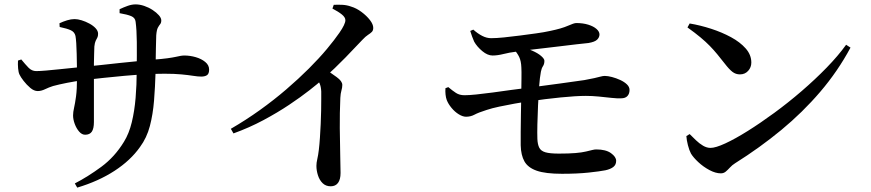

<svg xmlns="http://www.w3.org/2000/svg" viewBox="-20 -802 3970 875"><path d="M321 34Q381 3 442 -42Q503 -87 545 -156Q568 -193 580.5 -244.5Q593 -296 598 -356Q603 -416 603 -477Q604 -555 603.5 -610.5Q603 -666 598 -703Q596 -721 578 -728.5Q560 -736 525 -742V-760Q544 -769 562.5 -775.5Q581 -782 598 -782Q617 -782 637.5 -775Q658 -768 675.5 -756.5Q693 -745 704 -732.5Q715 -720 715 -709Q715 -698 710 -692Q705 -686 699.5 -676Q694 -666 692 -641Q691 -613 690.5 -582Q690 -551 689.5 -523.5Q689 -496 689 -474Q687 -406 682 -343.5Q677 -281 663 -227.5Q649 -174 618 -132Q575 -71 502 -23.5Q429 24 332 53ZM368 -188Q353 -188 340.5 -202.5Q328 -217 320.5 -237.5Q313 -258 313 -276Q313 -291 317.5 -310.5Q322 -330 326.5 -362.5Q331 -395 331 -451Q331 -475 330.5 -502.5Q330 -530 329.5 -557Q329 -584 327.5 -605.5Q326 -627 324 -638Q320 -656 303 -664Q286 -672 252 -679L251 -696Q268 -704 286 -709.5Q304 -715 320 -715Q334 -715 352 -709.5Q370 -704 387.5 -694.5Q405 -685 416 -673Q427 -661 427 -648Q427 -637 423.5 -630.5Q420 -624 416 -616Q412 -608 410 -590Q410 -578 409 -557.5Q408 -537 408 -512.5Q408 -488 408 -466Q408 -421 408 -379Q408 -337 408 -302Q408 -267 408 -246Q408 -216 398.5 -202Q389 -188 368 -188ZM152 -387Q135 -387 118 -401.5Q101 -416 87.5 -433.5Q74 -451 69 -462Q64 -472 62.5 -490.5Q61 -509 62 -526L77 -531Q95 -509 110 -493.5Q125 -478 145 -478Q161 -478 190 -480.5Q219 -483 252 -486.5Q285 -490 315.5 -493Q346 -496 365 -498Q396 -501 438.5 -505.5Q481 -510 526 -515Q571 -520 610.5 -523.5Q650 -527 676 -530Q718 -533 743 -536.5Q768 -540 781.5 -543Q795 -546 803.5 -547.5Q812 -549 820 -549Q846 -549 872 -541.5Q898 -534 915.5 -519.5Q933 -505 933 -485Q933 -466 923.5 -459.5Q914 -453 897 -453Q882 -453 860 -456.5Q838 -460 806.5 -463Q775 -466 730 -466Q693 -466 645.5 -463.5Q598 -461 547.5 -456.5Q497 -452 451 -447Q405 -442 370 -438Q323 -432 285.5 -424.5Q248 -417 222 -410Q203 -404 185.5 -395.5Q168 -387 152 -387Z M1032 -215Q1101 -255 1164.5 -300.5Q1228 -346 1284.5 -394.5Q1341 -443 1388 -490Q1435 -537 1470 -579Q1505 -621 1527 -653Q1554 -692 1554 -710Q1554 -723 1538 -736Q1522 -749 1495 -763L1501 -780Q1520 -781 1540.5 -780Q1561 -779 1580 -772Q1604 -765 1627.5 -747.5Q1651 -730 1666 -710.5Q1681 -691 1681 -675Q1681 -663 1674.5 -656.5Q1668 -650 1657 -643Q1646 -636 1632 -621Q1601 -588 1555 -540.5Q1509 -493 1450 -440Q1429 -421 1390 -390.5Q1351 -360 1298 -324.5Q1245 -289 1180.5 -254.5Q1116 -220 1044 -194ZM1487 47Q1465 47 1450.5 33Q1436 19 1429 -3Q1422 -25 1422 -46Q1422 -60 1426 -77Q1430 -94 1433 -119Q1436 -144 1438 -174.5Q1440 -205 1441.5 -236.5Q1443 -268 1443.5 -297Q1444 -326 1444 -349Q1444 -372 1444 -385Q1443 -407 1436.5 -422Q1430 -437 1415 -457L1456 -491Q1489 -469 1514.5 -450.5Q1540 -432 1540 -415Q1540 -403 1536 -389.5Q1532 -376 1531 -356Q1528 -287 1528.5 -218.5Q1529 -150 1530.5 -96Q1532 -42 1532 -14Q1532 16 1520.5 31.5Q1509 47 1487 47Z M2541 -10Q2466 -10 2426 -24Q2386 -38 2370 -66.5Q2354 -95 2353 -140Q2353 -163 2353 -201Q2353 -239 2354 -282.5Q2355 -326 2355.5 -368.5Q2356 -411 2356.5 -444.5Q2357 -478 2356 -494Q2355 -524 2346 -542.5Q2337 -561 2322 -577L2345 -588Q2378 -583 2404.5 -571.5Q2431 -560 2446 -547Q2461 -534 2461 -525Q2461 -510 2454.5 -500.5Q2448 -491 2445 -475Q2440 -449 2437 -408.5Q2434 -368 2432 -322Q2430 -276 2429 -235.5Q2428 -195 2429 -169Q2430 -144 2437.5 -129Q2445 -114 2465.5 -108Q2486 -102 2527 -102Q2573 -102 2602.5 -104.5Q2632 -107 2650.5 -111.5Q2669 -116 2679.5 -118.5Q2690 -121 2697 -121Q2741 -121 2764.5 -104Q2788 -87 2788 -69Q2788 -51 2775 -41Q2762 -31 2739 -26Q2714 -21 2662.5 -15.5Q2611 -10 2541 -10ZM2104 -270Q2089 -270 2071 -281Q2053 -292 2038 -310Q2023 -328 2016 -346Q2012 -357 2010.5 -371Q2009 -385 2010 -400L2023 -405Q2042 -389 2058 -378.5Q2074 -368 2097 -368Q2117 -368 2151 -371.5Q2185 -375 2226 -380.5Q2267 -386 2309 -392Q2351 -398 2387 -402Q2462 -412 2532.5 -421.5Q2603 -431 2643 -437Q2671 -442 2688.5 -446Q2706 -450 2717 -453Q2728 -456 2736 -456Q2750 -456 2769 -451Q2788 -446 2806.5 -437.5Q2825 -429 2837 -417.5Q2849 -406 2849 -392Q2849 -375 2839.5 -364.5Q2830 -354 2811 -354Q2793 -353 2766 -356Q2739 -359 2709 -362Q2679 -365 2650 -365Q2606 -365 2535.5 -358Q2465 -351 2391 -340Q2360 -336 2324 -329.5Q2288 -323 2255 -316Q2222 -309 2198 -301Q2160 -289 2142.5 -279.5Q2125 -270 2104 -270ZM2225 -549Q2202 -549 2178 -569Q2154 -589 2141 -612Q2136 -623 2131.5 -635.5Q2127 -648 2123 -661L2137 -667Q2157 -649 2177.5 -638.5Q2198 -628 2218 -628Q2242 -628 2276.5 -631.5Q2311 -635 2349.5 -640Q2388 -645 2424 -650Q2460 -655 2487 -661Q2540 -672 2568 -684.5Q2596 -697 2606 -697Q2637 -697 2661 -689.5Q2685 -682 2698.5 -670Q2712 -658 2712 -645Q2712 -632 2701.5 -621.5Q2691 -611 2662 -606Q2641 -604 2606.5 -600Q2572 -596 2531.5 -591Q2491 -586 2451 -581.5Q2411 -577 2378.5 -573Q2346 -569 2329 -566Q2303 -563 2275 -556Q2247 -549 2225 -549Z M3265 -12Q3241 -12 3213 -27Q3185 -42 3162.5 -63Q3140 -84 3129 -102Q3121 -117 3115 -140.5Q3109 -164 3108 -182L3123 -191Q3136 -178 3151.5 -163Q3167 -148 3184 -138Q3201 -128 3218 -128Q3241 -128 3285.5 -148.5Q3330 -169 3387.5 -205Q3445 -241 3508.5 -287.5Q3572 -334 3633.5 -387Q3695 -440 3747.5 -494Q3800 -548 3836 -598L3856 -585Q3798 -477 3718 -383.5Q3638 -290 3540.5 -209.5Q3443 -129 3330 -58Q3317 -50 3307 -39Q3297 -28 3287.5 -20Q3278 -12 3265 -12ZM3352 -463Q3333 -463 3318 -474.5Q3303 -486 3283 -512Q3265 -535 3249 -554.5Q3233 -574 3215 -592.5Q3197 -611 3172.5 -631.5Q3148 -652 3113 -677L3123 -695Q3171 -687 3220.5 -671Q3270 -655 3311.5 -632.5Q3353 -610 3378.5 -581Q3404 -552 3404 -517Q3404 -495 3389.5 -479Q3375 -463 3352 -463Z"/></svg>

Font: Noto Serif TC SemiBold
Style: Regular
Weight: 600
Version: Version 2.002-H1;hotconv 1.1.0;makeotfexe 2.6.0